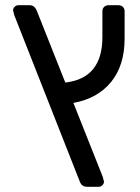

<svg xmlns="http://www.w3.org/2000/svg" viewBox="-20 -591 536 735"><path d="M287 108 35 -532Q30 -549 30 -551Q30 -559 36 -565Q42 -571 50 -571H94Q113 -571 122 -547L230 -275Q372 -291 372 -449V-548Q372 -558 378.5 -564.5Q385 -571 395 -571H434Q444 -571 450.5 -564.5Q457 -558 457 -548V-443Q457 -341 405.5 -277.5Q354 -214 261 -197L373 85Q378 102 378 104Q378 112 372 118Q366 124 358 124H312Q295 124 287 108Z"/></svg>

Font: Contemporary
Style: Regular
Weight: 400
Designer: Victor Tran
Foundry: Victor Tran
Version: Version 1.100